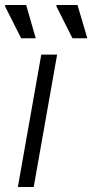

<svg xmlns="http://www.w3.org/2000/svg" viewBox="-36 -743 367 763"><path d="M35 0 128 -526H191L98 0ZM252 -591 188 -718 189 -723H272L311 -591ZM48 -591 -16 -718 -15 -723H68L106 -591Z"/></svg>

Font: Archivo Expanded ExtraLight
Style: Italic
Weight: 250
Width: 7
Italic angle: -10°
Designer: Hector Gatti
Foundry: Omnibus-Type
Version: Version 2.001